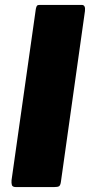

<svg xmlns="http://www.w3.org/2000/svg" viewBox="-20 -762 366 782"><path d="M313 -742Q329 -742 326 -717L228 -21Q226 -7 220.5 -3.5Q215 0 199 0H46Q31 0 28.5 -8Q26 -16 27 -28L126 -726Q128 -736 131 -739Q134 -742 142 -742Z"/></svg>

Font: Libre Franklin Thin ExtraBold
Style: Italic
Weight: 800
Italic angle: -8°
Version: Version 2.000